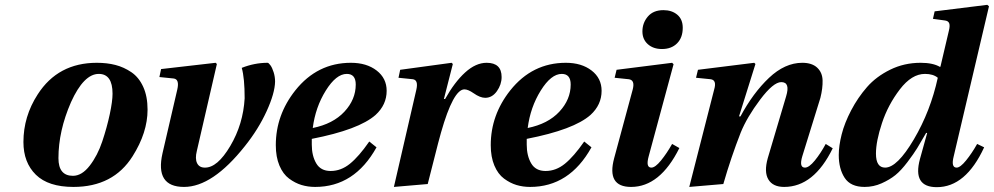

<svg xmlns="http://www.w3.org/2000/svg" viewBox="-20 -762 4115 795"><path d="M77 -174Q77 -280 136 -371Q220 -502 381 -502Q423 -502 458 -493Q493 -484 524 -463Q555 -442 573 -402.5Q591 -363 591 -308Q591 -213 529 -115Q449 12 284 12Q180 12 128.5 -38.5Q77 -89 77 -174ZM222 -107Q222 -34 282 -34Q319 -34 351.5 -76Q384 -118 403.5 -176.5Q423 -235 434.5 -289Q446 -343 446 -374Q446 -456 389 -456Q327 -456 274 -339Q222 -220 222 -107Z M640 -443 647 -476 873 -502 878 -497 795 -137Q787 -105 796 -86.5Q805 -68 828 -68Q880 -67 933.5 -157.5Q987 -248 993 -355Q993 -439 981 -481Q1034 -502 1088 -502Q1092 -502 1099.5 -492Q1107 -482 1113 -463Q1119 -444 1119 -424Q1118 -376 1084 -301.5Q1050 -227 994 -157Q860 12 742 12Q621 12 653 -128L714 -391Q724 -434 699 -437Z M1122 -161Q1122 -286 1203 -388Q1294 -502 1433 -502Q1498 -502 1539.5 -470Q1581 -438 1581 -386Q1581 -328 1535 -286Q1466 -225 1271 -187V-163Q1271 -117 1289.5 -85.5Q1308 -54 1349 -54Q1392 -54 1429 -84Q1466 -114 1509 -176L1539 -152Q1448 12 1285 12Q1255 12 1228.5 4Q1202 -4 1177 -22.5Q1152 -41 1137 -76.5Q1122 -112 1122 -161ZM1275 -232Q1359 -249 1406 -299.5Q1453 -350 1453 -412Q1453 -456 1416 -456Q1372 -456 1329 -387Q1286 -318 1275 -232Z M1611 12 1704 -391Q1713 -431 1689 -434L1630 -440L1637 -473L1850 -502L1855 -497L1818 -352H1823Q1862 -422 1906 -462Q1950 -502 1995 -502Q2057 -502 2057 -443Q2057 -412 2037.5 -384.5Q2018 -357 1989 -357Q1968 -357 1941 -376Q1918 -392 1903 -392Q1857 -392 1806 -213Q1796 -178 1777.5 -104Q1759 -30 1751 0Z M2012 -161Q2012 -286 2093 -388Q2184 -502 2323 -502Q2388 -502 2429.5 -470Q2471 -438 2471 -386Q2471 -328 2425 -286Q2356 -225 2161 -187V-163Q2161 -117 2179.5 -85.5Q2198 -54 2239 -54Q2282 -54 2319 -84Q2356 -114 2399 -176L2429 -152Q2338 12 2175 12Q2145 12 2118.5 4Q2092 -4 2067 -22.5Q2042 -41 2027 -76.5Q2012 -112 2012 -161ZM2165 -232Q2249 -249 2296 -299.5Q2343 -350 2343 -412Q2343 -456 2306 -456Q2262 -456 2219 -387Q2176 -318 2165 -232Z M2523 -107 2600 -392Q2610 -431 2583 -434L2525 -440L2533 -473L2763 -502L2769 -496L2666 -115Q2653 -68 2677 -68Q2693 -68 2717 -97.5Q2741 -127 2763 -166L2793 -149Q2713 12 2593 12Q2491 12 2523 -107ZM2640 -632Q2640 -667 2662.5 -693.5Q2685 -720 2727 -720Q2762 -720 2784.5 -701Q2807 -682 2807 -647Q2807 -606 2783.5 -582.5Q2760 -559 2721 -559Q2685 -559 2662.5 -579Q2640 -599 2640 -632Z M2834 12 2937 -391Q2949 -431 2922 -434L2862 -440L2870 -473L3103 -502L3108 -497L3040 -280H3046Q3098 -377 3164 -439.5Q3230 -502 3302 -502Q3342 -502 3363.5 -482Q3385 -462 3386 -429.5Q3387 -397 3377 -357L3302 -115Q3288 -68 3313 -68Q3330 -68 3354 -97.5Q3378 -127 3399 -166L3428 -148Q3350 12 3227 12Q3180 12 3161.5 -19Q3143 -50 3159 -107L3235 -363Q3253 -422 3215 -422Q3182 -422 3127.5 -349.5Q3073 -277 3047 -213Q3007 -111 2975 0Z M3453 -120Q3453 -158 3465 -205.5Q3477 -253 3504.5 -305.5Q3532 -358 3570 -401.5Q3608 -445 3666 -473.5Q3724 -502 3792 -502Q3843 -502 3872 -485L3874 -486L3909 -635Q3914 -655 3910.5 -665Q3907 -675 3894 -677L3843 -684L3850 -715L4068 -742L4075 -736L3929 -115Q3917 -68 3941 -68Q3956 -68 3980 -97.5Q4004 -127 4026 -166L4055 -152Q3979 13 3859 13Q3758 13 3789 -103L3819 -211L3815 -212Q3792 -172 3778 -149Q3764 -126 3737.5 -91Q3711 -56 3687.5 -37Q3664 -18 3630.5 -3Q3597 12 3560 12Q3502 12 3477.5 -25.5Q3453 -63 3453 -120ZM3607 -126Q3607 -68 3645 -68Q3695 -68 3764 -185Q3833 -302 3863 -440Q3844 -456 3810 -456Q3755 -456 3706 -392Q3657 -328 3632 -252.5Q3607 -177 3607 -126Z"/></svg>

Font: Heuristica
Style: Bold Italic
Weight: 700
Italic angle: -13°
Version: Version 1.0.2